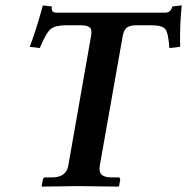

<svg xmlns="http://www.w3.org/2000/svg" viewBox="-20 -693 696 714"><path d="M189 -646H595.2Q599.1 -646 602.1 -647Q605 -647.9 607.4 -648.9Q609.9 -649.9 611.8 -651.9Q613.8 -653.8 615 -655.5Q616.2 -657.2 617.7 -659.7Q619.1 -662.1 619.1 -663.1Q619.1 -664.1 620.1 -666.5L621.1 -668.9L655.8 -672.9Q647.9 -598.6 649.9 -519L609.9 -514.2Q606 -572.3 594 -585.7Q582 -599.1 541 -599.1H488.8Q462.9 -599.1 451.4 -590.1Q439.9 -581.1 436 -557.1L351.1 -77.1Q347.2 -54.2 357.7 -43.7Q368.2 -33.2 396 -33.2H420.9Q427.7 -33.2 426.8 -23.9L422.9 -1L420.9 1Q307.1 -1 269 -1L137.2 1L134.8 -1L139.2 -23.9Q140.1 -32.7 147.9 -33.2H172.9Q226.1 -33.2 233.9 -77.1L318.8 -560.1Q322.8 -582 314 -590.6Q305.2 -599.1 278.8 -599.1H228Q186 -599.1 168.9 -585.4Q151.9 -571.8 127.9 -514.2L90.8 -519Q119.6 -597.2 139.2 -672.9L172.9 -668.9Q168.9 -646 189 -646Z"/></svg>

Font: Linux Libertine O
Style: Semibold Italic
Weight: 600
Italic angle: -11.5°
Designer: Philipp H. Poll
Foundry: Philipp H. Poll
Version: Version 5.1.2